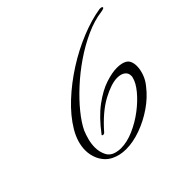

<svg xmlns="http://www.w3.org/2000/svg" viewBox="-125 -641 846 846"><g transform="rotate(-45 298.0 -218.0)"><path d="M226 42Q187 42 155.5 26Q124 10 107 -26Q95 -53 95 -82Q95 -132 126 -184Q157 -236 209.5 -285Q262 -334 325.5 -374.5Q389 -415 455.5 -442Q522 -469 580 -478H583Q596 -478 596 -472Q596 -467 578 -464Q529 -458 476 -434Q423 -410 372.5 -375.5Q322 -341 278 -300.5Q234 -260 202 -220.5Q170 -181 154 -148Q146 -129 140 -106.5Q134 -84 134 -61Q134 -33 146 -9.5Q158 14 188 20Q200 23 213 23Q251 23 293.5 4.5Q336 -14 373.5 -42.5Q411 -71 437.5 -103Q464 -135 470 -162Q471 -164 471 -167Q471 -170 471 -172Q471 -189 457.5 -199Q444 -209 421 -209Q384 -209 327 -178.5Q270 -148 208 -77Q201 -73 197 -75Q193 -77 194 -79Q243 -144 290.5 -179Q338 -214 379.5 -227.5Q421 -241 450 -241Q466 -241 477.5 -238.5Q489 -236 496 -232Q508 -226 513.5 -213.5Q519 -201 519 -184Q519 -162 510 -137Q501 -112 484 -92Q454 -53 410.5 -23Q367 7 318.5 24.5Q270 42 226 42Z"/></g></svg>

Font: WindSong
Style: Regular
Weight: 400
Designer: Robert E. Leuschke
Foundry: Robert E. Leuschke
Version: Version 1.010; ttfautohint (v1.8.3)